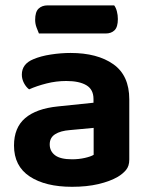

<svg xmlns="http://www.w3.org/2000/svg" viewBox="-20 -693 569 728"><path d="M253.2 15.3Q151.9 15.3 92.5 -24Q33.1 -63.3 33.1 -141.2Q33.1 -208.9 75.3 -245Q117.5 -281.2 199.7 -289.5L334.5 -303.5V-317.6Q334.5 -353.8 307.5 -369.8Q280.4 -385.9 231.4 -385.9Q193 -385.9 156.2 -376.5Q119.4 -367.2 90.4 -354.2Q79.1 -362.5 70.9 -377.9Q62.8 -393.4 62.8 -410Q62.8 -450.5 106.3 -468.4Q134.6 -480.5 172.7 -486.3Q210.9 -492.2 247.6 -492.2Q349.1 -492.2 409.7 -449.5Q470.2 -406.9 470.2 -316.3V-87.9Q470.2 -63.2 457.8 -48.4Q445.3 -33.6 426.3 -22.3Q397.1 -5.4 353.1 5Q309.1 15.3 253.2 15.3ZM253.2 -89Q278.7 -89 301.6 -94.2Q324.5 -99.4 335.1 -106V-208.1L245.5 -199.8Q209.3 -197.1 188.9 -184Q168.5 -171 168.5 -145.5Q168.5 -119.7 188.8 -104.3Q209.1 -89 253.2 -89ZM380.4 -566H127.6Q123.6 -575.3 118.5 -588.9Q113.3 -602.6 113.3 -617.8Q113.3 -648 126.3 -660.3Q139.3 -672.6 160.5 -672.6H412.9Q419.6 -664 423.2 -649.9Q426.9 -635.8 426.9 -620.8Q426.9 -590.6 414.4 -578.3Q402 -566 380.4 -566Z"/></svg>

Font: Baloo Tammudu 2
Style: Regular
Weight: 400
Designer: Maithili Shingre, Omkar Shende and Ek Type
Foundry: Ek Type
Version: Version 1.700